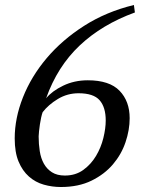

<svg xmlns="http://www.w3.org/2000/svg" viewBox="-20 -738 564 770"><path d="M500 -264Q500 -217 483.5 -168Q467 -119 433 -79Q399 -39 347 -13.5Q295 12 224 12Q189 12 155.5 2.5Q122 -7 96 -30Q70 -53 54.5 -90Q39 -127 39 -183Q39 -264 72 -347.5Q105 -431 167 -504.5Q229 -578 317.5 -634.5Q406 -691 517 -718L521 -688Q389 -640 299.5 -555.5Q210 -471 165 -344Q189 -373 233.5 -394.5Q278 -416 332 -416Q419 -416 459.5 -374Q500 -332 500 -264ZM404 -255Q404 -308 379.5 -336Q355 -364 295 -364Q250 -364 212 -341Q174 -318 151 -288Q148 -280 145 -266.5Q142 -253 140 -239Q138 -225 136.5 -211.5Q135 -198 135 -191Q135 -160 139.5 -131.5Q144 -103 156 -81.5Q168 -60 188.5 -47Q209 -34 240 -34Q283 -34 314 -56.5Q345 -79 365 -112.5Q385 -146 394.5 -184.5Q404 -223 404 -255Z"/></svg>

Font: PTSerifItalic
Style: Italic
Weight: 400
Italic angle: -12°
Designer: A.Korolkova, O.Umpeleva, V.Yefimov
Foundry: ParaType Ltd
Version: Version 1.000W OFL